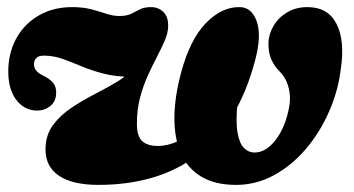

<svg xmlns="http://www.w3.org/2000/svg" viewBox="-20 -505 996 540"><path d="M654.5 -485Q688 -484.5 702 -445Q716 -405.5 698 -337Q673.5 -243.5 631.8 -176.8Q590 -110 533.5 -67.5Q477 -25 407.5 -5Q338 15 257 15Q184.5 15 146.2 -10.5Q108 -36 108 -84.5Q108 -124.5 128.8 -152.8Q149.5 -181 181.5 -202.2Q213.5 -223.5 248.2 -241.2Q283 -259 312.5 -277Q342 -295 356.5 -318L350 -289Q305.5 -289 271.8 -297.8Q238 -306.5 210.5 -318Q183 -329.5 157.8 -338.8Q132.5 -348 105.5 -348.5Q90 -349 83.2 -342.8Q76.5 -336.5 75.5 -326.5Q74 -305.5 101 -292.5Q120.5 -283 129.5 -271.8Q138.5 -260.5 138 -243.5Q137.5 -219.5 121.5 -206.8Q105.5 -194 85 -194Q47.5 -194 24.2 -226.2Q1 -258.5 3.5 -315Q6 -364 29 -402.5Q52 -441 91.8 -463Q131.5 -485 183 -485Q213.5 -485 237 -478.8Q260.5 -472.5 279.5 -466.2Q298.5 -460 315.5 -460Q336 -460 348.8 -466.2Q361.5 -472.5 373.8 -478.8Q386 -485 405 -485Q425 -485 439 -471.8Q453 -458.5 453 -433Q453 -413.5 444 -392.2Q435 -371 422 -346.2Q409 -321.5 396 -293Q383 -264.5 374 -230.8Q365 -197 365 -157Q365 -122 379.8 -108.2Q394.5 -94.5 424 -94.5Q452 -94.5 483 -108.8Q514 -123 546.8 -154.2Q579.5 -185.5 612.5 -237.2Q645.5 -289 677 -364Q654.5 -276.5 648.5 -220.2Q642.5 -164 648 -132.5Q653.5 -101 666.5 -88.5Q679.5 -76 695.5 -76Q713 -76 728.5 -86Q744 -96 757.2 -114Q770.5 -132 780 -156.2Q789.5 -180.5 794 -208.5Q797 -228.5 794.2 -246.2Q791.5 -264 784.5 -278.5Q777.5 -293 767 -303.5Q751.5 -318.5 743 -338Q734.5 -357.5 735 -385Q736 -410 749.8 -433Q763.5 -456 788 -470.5Q812.5 -485 844.5 -485Q902.5 -485 926.5 -437.8Q950.5 -390.5 938.5 -311Q931 -249 905.2 -190.5Q879.5 -132 840 -85.8Q800.5 -39.5 750.5 -12.2Q700.5 15 644 15Q584 15 545.2 -8.8Q506.5 -32.5 488.2 -75Q470 -117.5 470.5 -174.8Q471 -232 489 -299.5Q514 -393.5 558.8 -439.8Q603.5 -486 654.5 -485Z"/></svg>

Font: Fraunces Wonky
Style: Italic
Weight: 900
Italic angle: -16°
Version: Version 1.000;[b76b70a41]